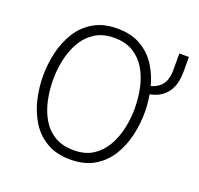

<svg xmlns="http://www.w3.org/2000/svg" viewBox="-126 -849 1032 998"><g transform="rotate(20 390.0 -350.0)"><path d="M360.5 12Q283 12 229 -19.8Q175 -51.5 142.2 -104.2Q109.5 -157 94.5 -221Q79.5 -285 79.5 -350Q79.5 -415 94.5 -479Q109.5 -543 142.2 -595.8Q175 -648.5 229 -680.2Q283 -712 360.5 -712Q438 -712 491.8 -680.2Q545.5 -648.5 578.5 -595.8Q611.5 -543 626.5 -479Q641.5 -415 641.5 -350Q641.5 -285 626.5 -221Q611.5 -157 578.5 -104.2Q545.5 -51.5 491.8 -19.8Q438 12 360.5 12ZM360.5 -39.5Q423.5 -39.5 466.5 -67.2Q509.5 -95 535.8 -141Q562 -187 573.8 -241.8Q585.5 -296.5 585.5 -350Q585.5 -409 573.8 -464.2Q562 -519.5 535.8 -564Q509.5 -608.5 466.5 -634.8Q423.5 -661 360.5 -661Q298 -661 254.8 -633.2Q211.5 -605.5 185.2 -559.5Q159 -513.5 147.2 -458.8Q135.5 -404 135.5 -350Q135.5 -291.5 147.2 -236Q159 -180.5 185.2 -136Q211.5 -91.5 254.8 -65.5Q298 -39.5 360.5 -39.5ZM597.5 -442V-484.5Q651 -492.5 678.2 -521.2Q705.5 -550 705.5 -609.5V-700H758.5V-621.5Q758.5 -578.5 748.8 -547Q739 -515.5 719.5 -494Q696.5 -468.5 665.8 -457.2Q635 -446 597.5 -442Z"/></g></svg>

Font: Overpass ExtraLight
Style: Regular
Weight: 250
Designer: Delve Withrington, Dave Bailey, Thomas Jockin
Foundry: Delve Fonts LLC
Version: Version 4.000